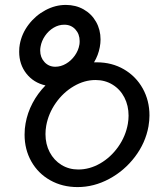

<svg xmlns="http://www.w3.org/2000/svg" viewBox="-20 -748 640 781"><path d="M80 -200Q80 -225.5 84 -246Q91.5 -289 112.5 -328.8Q133.5 -368.5 165 -400.5Q116.5 -411.5 87.2 -448.8Q58 -486 58 -537.5Q58 -555 60.5 -567.5Q68.5 -611.5 96.5 -648.2Q124.5 -685 164.8 -706.5Q205 -728 247.5 -728Q288 -728 320.2 -709.8Q352.5 -691.5 370.8 -659.2Q389 -627 389 -587.5Q389 -572.5 386 -556.5Q380 -523.5 362.5 -494.5H373.5Q435.5 -494.5 484.5 -465.8Q533.5 -437 560.8 -387.8Q588 -338.5 588 -278.5Q588 -258 584 -234Q572 -167 529 -110.2Q486 -53.5 424 -20.2Q362 13 295.5 13Q233.5 13 184.2 -14.8Q135 -42.5 107.5 -91.2Q80 -140 80 -200ZM500 -244Q503 -261.5 503 -277.5Q503 -318.5 486 -351.5Q469 -384.5 438.2 -403.5Q407.5 -422.5 368.5 -422.5Q323 -422.5 280 -397.2Q237 -372 207 -329.2Q177 -286.5 168 -236.5Q165 -219.5 165 -202.5Q165 -161.5 182.2 -128.8Q199.5 -96 230 -77.2Q260.5 -58.5 298.5 -58.5Q344.5 -58.5 387.5 -83.2Q430.5 -108 460.8 -150.8Q491 -193.5 500 -244ZM303 -566.5Q304 -571.5 304 -581Q304 -609.5 286.5 -628.5Q269 -647.5 241.5 -647.5Q218.5 -647.5 198 -635.2Q177.5 -623 163.2 -602.2Q149 -581.5 145 -558Q143.5 -550 143.5 -542.5Q143.5 -514.5 161 -495.5Q178.5 -476.5 205 -476.5Q227.5 -476.5 248.5 -488.8Q269.5 -501 284.2 -521.8Q299 -542.5 303 -566.5Z"/></svg>

Font: JuliaMono
Style: Italic
Weight: 400
Italic angle: -9°
Monospace: yes
Designer: cormullion
Foundry: corm
Version: Version 0.057; ttfautohint (v1.8.4)